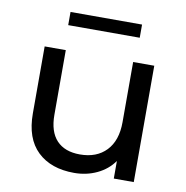

<svg xmlns="http://www.w3.org/2000/svg" viewBox="-79 -779 836 861"><g transform="rotate(10 338.5 -348.0)"><path d="M85.9 -225.1V-529.8H182.1V-235.8Q182.1 -158.7 219 -119.4Q255.9 -80.1 325.2 -80.1Q401.4 -80.1 445.1 -126Q488.8 -171.9 488.8 -255.9V-529.8H585V0H494.1V-80.1Q465.3 -39.1 417.7 -16.6Q370.1 5.9 314 5.9Q208 5.9 147 -52.5Q85.9 -110.8 85.9 -225.1ZM173.3 -642.1V-702.1H499V-642.1Z"/></g></svg>

Font: Montserrat Medium
Style: Regular
Weight: 500
Designer: Julieta Ulanovsky
Foundry: Julieta Ulanovsky
Version: Version 7.200